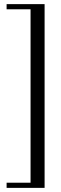

<svg xmlns="http://www.w3.org/2000/svg" viewBox="-20 -760 297 930"><path d="M12 150V125H128V-715H12V-740H196V150Z"/></svg>

Font: Spectral SC SemiBold
Style: Regular
Weight: 600
Designer: Jean-Baptiste Levee
Foundry: Production Type
Version: Version 2.001